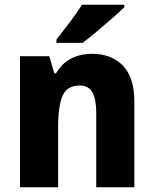

<svg xmlns="http://www.w3.org/2000/svg" viewBox="-20 -786 646 806"><path d="M367 -560Q448 -560 496 -510.5Q544 -461 544 -359V0H384V-313Q384 -369 368 -398Q352 -427 315 -427Q262 -427 243 -384.5Q224 -342 224 -253V0H64V-550H187L208 -478H215Q263 -560 367 -560ZM502 -756Q484 -738 452 -710Q420 -682 386 -653.5Q352 -625 327 -606H217V-620Q242 -652 272.5 -692Q303 -732 324 -766H502Z"/></svg>

Font: Noto Sans Lao UI SemCond ExtBd
Style: Regular
Weight: 800
Width: 4
Designer: Monotype Design Team
Foundry: Monotype Imaging Inc.
Version: Version 2.000; ttfautohint (v1.8.4.7-5d5b)